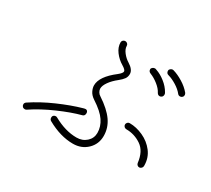

<svg xmlns="http://www.w3.org/2000/svg" viewBox="-133 -968 1267 1154"><g transform="rotate(30 500.0 -391.0)"><path d="M873 -621Q855 -644 824 -663Q793 -682 767 -689Q750 -693 750 -712Q750 -719 756.5 -724.5Q763 -730 771 -731Q776 -731 778 -730Q810 -721 846 -699Q882 -677 906 -648Q909 -644 911 -635Q911 -625 904.5 -619Q898 -613 890 -613Q879 -613 873 -621ZM764 -565Q752 -589 724 -611Q696 -633 670 -643Q653 -649 653 -665Q653 -673 660.5 -678.5Q668 -684 676 -684Q681 -684 687 -681Q718 -671 750 -646Q782 -621 800 -589Q804 -583 804 -576Q804 -565 797.5 -559Q791 -553 783 -553Q771 -553 764 -565ZM294 -97Q283 -103 283 -117Q283 -127 289.5 -132Q296 -137 303 -137Q310 -137 314 -134Q397 -88 474 -88Q515 -88 542.5 -113Q570 -138 570 -175Q570 -218 544 -257Q518 -296 453 -338Q429 -354 419 -374.5Q409 -395 409 -413Q409 -474 499 -543Q524 -563 524 -575Q524 -586 496 -603Q464 -622 441 -652.5Q418 -683 418 -716Q418 -725 424.5 -731Q431 -737 440 -737Q448 -737 454.5 -731Q461 -725 461 -716Q461 -695 479 -672Q497 -649 520 -635Q562 -609 562 -579Q562 -559 551.5 -544.5Q541 -530 521 -514Q488 -488 469.5 -461.5Q451 -435 451 -415Q451 -404 457.5 -392.5Q464 -381 476 -374Q546 -328 579 -281Q612 -234 612 -178Q612 -121 572.5 -83Q533 -45 474 -45Q387 -45 294 -97ZM870 -140Q861 -217 813.5 -249Q766 -281 710 -281Q701 -281 694.5 -287Q688 -293 688 -302Q688 -310 694 -316.5Q700 -323 709 -323Q755 -323 802.5 -301.5Q850 -280 881 -239.5Q912 -199 912 -145Q912 -134 905 -127.5Q898 -121 891 -121Q883 -121 877 -126.5Q871 -132 870 -140ZM98 -102Q98 -112 108 -119Q177 -165 262.5 -202.5Q348 -240 422 -261Q432 -264 438 -264Q445 -264 449.5 -258.5Q454 -253 454 -245Q454 -226 439 -222Q371 -204 285.5 -166.5Q200 -129 131 -83Q127 -80 120 -80Q110 -80 104 -86.5Q98 -93 98 -102Z"/></g></svg>

Font: Tsukimi Rounded Light
Style: Regular
Weight: 300
Designer: Takashi Funayama
Foundry: Takashi Funayama
Version: Version 1.032; ttfautohint (v1.8.3)